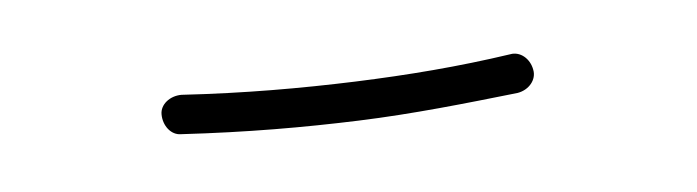

<svg xmlns="http://www.w3.org/2000/svg" viewBox="-22 -196 356 98"><g transform="rotate(-5 155.5 -147.0)"><path d="M71 -155C65 -155 60 -151 60 -146C60 -140 64 -135 69 -135C103 -133 132 -133 160 -134C188 -135 215 -138 242 -141C248 -142 252 -147 251 -152C250 -158 245 -162 240 -161C213 -157 187 -155 160 -154C132 -153 103 -153 71 -155Z"/></g></svg>

Font: Mistral SingleLine OTF-SVG Regular
Style: Regular
Weight: 300
Designer: François Chastanet, Élisa Garzelli, Anais Alves, Morgane Autin
Foundry: institut supérieur des arts et du design Toulouse / isdaT
Version: Version 1.000;hotconv 1.0.117;makeotfexe 2.5.65602 DEVELOPME